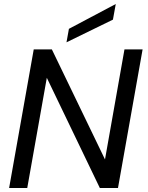

<svg xmlns="http://www.w3.org/2000/svg" viewBox="-20 -947 743 967"><path d="M606.9 -698.2H698.2L574.2 0H482.9L215.8 -555.2L117.2 0H25.9L149.9 -698.2H241.2L508.8 -144ZM327.1 -801.8 563 -926.8 548.8 -848.1 314.9 -733.9Z"/></svg>

Font: Poppins
Style: Italic
Weight: 400
Italic angle: -10°
Designer: Ninad Kale (Devanagari), Jonny Pinhorn (Latin)
Foundry: Indian Type Foundry
Version: Version 3.200;PS 1.000;hotconv 16.6.54;makeotf.lib2.5.65590